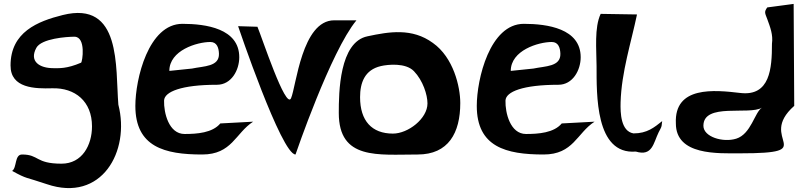

<svg xmlns="http://www.w3.org/2000/svg" viewBox="-20 -791 4128 983"><path d="M361 -603C421.6 -603 402 -473 395 -470C321.1 -438.3 282 -442 253 -442C183.9 -442 127.9 -475.7 166 -546C192 -594 322.2 -603 361 -603ZM42 84C122.5 128.1 105.5 113.1 220 152C500.6 247.4 647.2 -16.4 586 -255C570.3 -446.8 603.3 -789.5 301 -714C173.3 -682.1 34 -626.9 34 -456C33.4 -338.1 160.4 -336.6 247 -339C364.6 -342.3 451 -272.1 451 -144C451 -48.5 401.1 47 295 47C160.5 47 181.1 0 93 0C53.6 0 67.2 68 42 84Z M847 -428C847 -533.2 988.5 -576 1057 -576C1091.1 -576 1100.1 -545.3 1101 -516C1103 -449 1024 -453 963 -440ZM1091 -357C1164.6 -357 1205 -431.9 1205 -498C1205 -645.3 1033 -669 914 -669C739.7 -669 673 -385.7 673 -249C673 -38.7 822.6 0 1015 0C1168 0 1185 -109.2 1276 -168L1108 -159C1067.7 -110.7 988.6 -105 925 -105C844 -105 818.2 -213.9 820 -276C821.3 -321.5 909.5 -357 1091 -357Z M1199 -657C1199 -657 1421 0 1493 0C1493 0 1673 -528 1805 -687H1691C1525.3 -687 1496.4 -347.5 1470 -288C1443.2 -227.6 1320.6 -601 1298 -654Z M2168.6 -261.5C2168.6 -183.7 2069.5 -107 1991.7 -107C1883.5 -107 1823.5 -172.4 1823.5 -293.5C1823.5 -366.5 1846.6 -433.5 1930.1 -452.7C1965.5 -460.9 2056.8 -470.7 2099.4 -426.5C2145.4 -378.7 2168.6 -305.5 2168.6 -261.5ZM2118.4 0C2275.7 0 2336.5 -110.3 2336.5 -263.5C2336.5 -347.2 2301.6 -496.9 2196.2 -571.2C2090 -648.9 1972.1 -628.8 1861.7 -605.2C1717.2 -576 1714.5 -316.8 1714.5 -212.5C1714.5 29.5 1915.7 0 2118.4 0Z M2595 -428C2595 -533.2 2736.5 -576 2805 -576C2839.1 -576 2848.1 -545.3 2849 -516C2851 -449 2772 -453 2711 -440ZM2839 -357C2912.6 -357 2953 -431.9 2953 -498C2953 -645.3 2781 -669 2662 -669C2487.7 -669 2421 -385.7 2421 -249C2421 -38.7 2570.6 0 2763 0C2916 0 2933 -109.2 3024 -168L2856 -159C2815.7 -110.7 2736.6 -105 2673 -105C2592 -105 2566.2 -213.9 2568 -276C2569.3 -321.5 2657.5 -357 2839 -357Z M3223.3 -108C3158.4 -119.2 3155.8 -212.2 3157.3 -267C3161.8 -422.3 3211.5 -573.9 3241.3 -717L3055.3 -720C3022.1 -649.6 3034 -537.4 3034.3 -453C3034.9 -310.1 3026.4 1.9 3235.3 -15C3320.8 10.9 3325.2 -59.3 3352.3 -114C3354.5 -118.3 3367.3 -141 3367.3 -147C3367.3 -154.7 3370.3 -165.3 3370.3 -171C3329.5 -138.6 3293.3 -108 3223.3 -108Z M3749.3 -81C3682 -60 3581.3 -89.8 3581.3 -147C3581.3 -267.1 3816.1 -199.5 3881.3 -240C3843.4 -216.4 3826 -105 3749.3 -81ZM4043.3 -771 3908.3 -753C3890.5 -729 3897.3 -723.1 3908.3 -693C3922.9 -652.8 3938.8 -613.3 3932.3 -567C3932.3 -441.1 3922.7 -297 3770.3 -315C3638.1 -330.6 3431.1 -352 3440.3 -159C3440.3 5.8 3655.9 -6 3770.3 -6C4189.2 -6 3850.2 -75.7 4046.3 -249Z"/></svg>

Font: Rocketfuel
Style: Regular
Weight: 400
Designer: Mew Too
Foundry: Cannot Into Space Fonts.
Version: Version 0.27